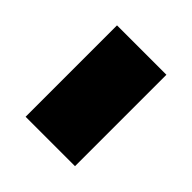

<svg xmlns="http://www.w3.org/2000/svg" viewBox="-30 -559 404 404"><g transform="rotate(-45 172.0 -357.5)"><path d="M36 -284V-431H308V-284Z"/></g></svg>

Font: Noto Sans Telugu UI SemiCondensed Black
Style: Regular
Weight: 900
Width: 4
Designer: Jelle Bosma - Monotype Design Team
Foundry: Monotype Imaging Inc.
Version: Version 2.005; ttfautohint (v1.8.4.7-5d5b)